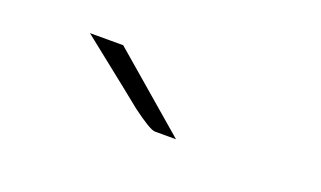

<svg xmlns="http://www.w3.org/2000/svg" viewBox="-32 -779 589 352"><g transform="rotate(20 262.5 -602.5)"><path d="M101.1 -667H166L315.9 -538.1H274.9Q265.1 -538.1 228 -565.9Q221.2 -571.8 101.1 -667Z"/></g></svg>

Font: CMU Bright
Style: Roman
Weight: 500
Version: Version 0.7.0